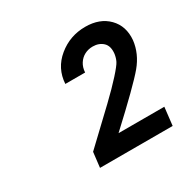

<svg xmlns="http://www.w3.org/2000/svg" viewBox="-98 -852 556 563"><g transform="rotate(-30 179.5 -570.0)"><path d="M88 -380 94 -431Q166 -499 200.5 -532Q235 -565 257.5 -590Q280 -615 285 -625Q290 -635 292 -648Q295 -674 281.5 -686.5Q268 -699 247 -699Q232 -699 219.5 -692.5Q207 -686 199 -673.5Q191 -661 190 -644H123Q126 -695 165.5 -727.5Q205 -760 257 -760Q306 -760 334.5 -731Q363 -702 359 -656Q354 -613 324 -577Q294 -541 186 -441H341L334 -380Z"/></g></svg>

Font: Orkney
Style: BoldItalic
Weight: 700
Designer: Samuel Oakes and Alfredo Marco Pradil
Foundry: Alfredo Marco Pradil
Version: 1.0; ttfautohint (v1.5)